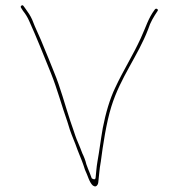

<svg xmlns="http://www.w3.org/2000/svg" viewBox="-20 -685 667 718"><path d="M59.1 -655.4C59.1 -655.3 59.2 -655.2 59.3 -655L66.1 -644.4C75.6 -632.4 82.5 -621.4 88.9 -607C117.1 -544.9 143.9 -477 170.5 -411.3C194.2 -352.5 211 -288.4 232.1 -229.4L241.1 -200.3C249.4 -175.5 261.1 -150.4 269.1 -126.5C275.8 -107.9 285.3 -87.9 292.1 -67.4L297.9 -49.9C308.2 -29 313.8 -2.8 327.5 9C336 14.5 340.9 12.1 344.6 6C346.2 3.4 347.2 0.4 347.5 -2.8C350.5 -26.9 351.7 -52.5 356.6 -78.4C360.5 -98.9 356.5 -77.8 356.6 -78C365 -142.5 377.4 -225.4 396.3 -286.2C430.7 -396.8 495.1 -474.5 533.9 -575.4C542.6 -603 555 -622.4 568.8 -643.3C571.7 -647.2 570.5 -649.3 568.1 -651.1C565.3 -653.1 561.8 -653.3 559 -649.5C533.9 -616 526.8 -586.3 506.3 -541.9C476.1 -476.1 441.1 -422.1 410.8 -356.8C390.5 -314.7 375.2 -262 364.4 -206.6C355.6 -156.3 352.2 -123.9 344.4 -80.7C340.6 -58.7 339.8 -41.4 337.5 -20.2C336.2 -8.6 323 -18.3 323 -18.3C316.6 -34.8 315.5 -39.7 309.1 -54C309.1 -54 309 -54.2 309 -54.4L303 -70.4C302.9 -70.6 302.8 -71 302.7 -71.4C299.9 -84 293.9 -99.5 288.3 -110.6C288.2 -110.8 288.1 -111 288 -111.2C282.3 -125.5 278.5 -137 272.2 -150.9C264.6 -167.6 259 -185.3 252.9 -203.6L242.9 -232.6C222.3 -294.5 206.4 -356.8 182.1 -415.2L162 -465.2C155.4 -481.9 149.2 -496.9 143 -511.2C130.2 -544.9 112.4 -578.6 100 -612.2C93.2 -627 86.1 -637.6 75.9 -651.6L67.9 -662.6C65.2 -666.3 62.5 -665.9 60.1 -664C57.5 -662.1 56.3 -659.2 59.1 -655.4Z"/></svg>

Font: Take Off
Style: Hairball
Weight: 400
Foundry: Cannot Into Space Fonts
Version: Version 0.89